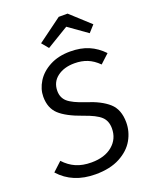

<svg xmlns="http://www.w3.org/2000/svg" viewBox="-167 -999 872 1101"><g transform="rotate(-20 269.0 -448.5)"><path d="M523 -618 469 -568Q437 -600 402 -614Q367 -628 324 -628Q260 -628 219 -597Q178 -566 178 -512Q178 -471 206 -446Q234 -421 309 -396Q396 -369 442 -328Q488 -287 488 -208Q488 -152 459.5 -102Q431 -52 371 -20Q311 12 222 12Q83 12 2 -79L57 -130Q89 -95 129 -77.5Q169 -60 223 -60Q304 -60 351.5 -100Q399 -140 399 -204Q399 -250 370.5 -276.5Q342 -303 269 -328Q175 -361 133 -400Q91 -439 91 -508Q91 -555 118.5 -599.5Q146 -644 199 -672Q252 -700 324 -700Q388 -700 436 -679.5Q484 -659 523 -618ZM184 -801 331 -909H385L503 -801L466 -760L352 -841L218 -760Z"/></g></svg>

Font: FiraGO Book
Style: Italic
Weight: 350
Italic angle: -8°
Designer: bBox Type GmbH
Foundry: bBox Type GmbH
Version: Version 1.001